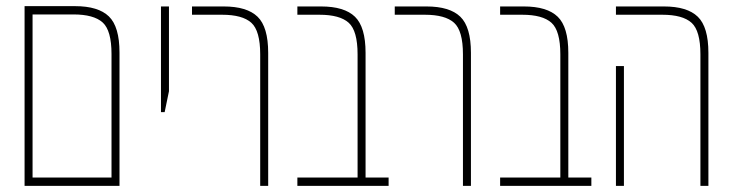

<svg xmlns="http://www.w3.org/2000/svg" viewBox="-20 -605 2396 625"><path d="M60 0V-585H224Q300 -585 334.5 -551.5Q369 -518 369 -434V0ZM86 -27H343V-429Q343 -506 314 -532Q285 -558 219 -558H86Z M504 -240V-584H530V-308L516 -240Z M827 0V-428Q827 -505 798 -531Q769 -557 703 -557H605V-584H708Q784 -584 818.5 -550.5Q853 -517 853 -433V0Z M948 0V-27H1144V-428Q1144 -505 1115 -531Q1086 -557 1020 -557H948V-584H1025Q1101 -584 1135.5 -550.5Q1170 -517 1170 -433V-27H1245V0Z M1487 0V-428Q1487 -505 1458 -531Q1429 -557 1363 -557H1265V-584H1368Q1444 -584 1478.5 -550.5Q1513 -517 1513 -433V0Z M1608 0V-27H1804V-428Q1804 -505 1775 -531Q1746 -557 1680 -557H1608V-584H1685Q1761 -584 1795.5 -550.5Q1830 -517 1830 -433V-27H1905V0Z M2260 0V-428Q2260 -505 2231 -531Q2202 -557 2136 -557H1985V-584H2141Q2217 -584 2251.5 -550.5Q2286 -517 2286 -433V0ZM1985 0V-390H2011V0Z"/></svg>

Font: Noto Sans Hebrew ExtraCondensed Thin
Style: Regular
Weight: 100
Width: 2
Designer: Monotype Design Team
Foundry: Monotype Imaging Inc.
Version: Version 2.004; ttfautohint (v1.8.4.7-5d5b)